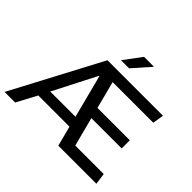

<svg xmlns="http://www.w3.org/2000/svg" viewBox="-198 -1137 1384 1384"><g transform="rotate(45 493.5 -445.0)"><path d="M7 0 370 -686H936L922 -601H508L562 -392H892V-309H583L641 -87H931L943 0H555L515 -154H197L115 0ZM238 -235H495L410 -564L406 -563ZM439 -755 539 -890H638V-887L521 -755Z"/></g></svg>

Font: Chivo Medium
Style: Regular
Weight: 400
Version: Version 2.002